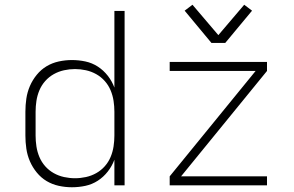

<svg xmlns="http://www.w3.org/2000/svg" viewBox="-20 -781 1240 809"><path d="M283 8Q255 8 227.5 2Q200 -4 176.5 -18Q153 -32 135 -54Q117 -76 106 -101.5Q95 -127 91 -154.5Q87 -182 87 -210V-310Q87 -338 91 -365.5Q95 -393 106 -418.5Q117 -444 135 -466Q153 -488 176.5 -502Q200 -516 227.5 -522Q255 -528 283 -528Q312 -528 340 -522Q368 -516 392 -500.5Q416 -485 434 -462Q452 -439 462 -412V-735H505V0H462V-108Q452 -81 434 -58Q416 -35 392 -19.5Q368 -4 340 2Q312 8 283 8ZM296 -30Q319 -30 342 -35Q365 -40 385.5 -51.5Q406 -63 421.5 -80.5Q437 -98 446 -119.5Q455 -141 458.5 -164Q462 -187 462 -210V-310Q462 -333 458.5 -356Q455 -379 446 -400.5Q437 -422 421.5 -439.5Q406 -457 385.5 -468.5Q365 -480 342 -485Q319 -490 296 -490Q273 -490 250 -485Q227 -480 206.5 -468.5Q186 -457 170.5 -439.5Q155 -422 146 -400.5Q137 -379 133.5 -356Q130 -333 130 -310V-210Q130 -187 133.5 -164Q137 -141 146 -119.5Q155 -98 170.5 -80.5Q186 -63 206.5 -51.5Q227 -40 250 -35Q273 -30 296 -30ZM695 0V-38L1057 -482H695V-520H1105V-482L743 -38H1105V0ZM871 -600 758 -736 791 -761 900 -633 1009 -761 1042 -736 929 -600Z"/></svg>

Font: Iosevka Aile Extralight
Style: Regular
Weight: 200
Designer: Belleve Invis
Foundry: Belleve Invis
Version: Version 31.1.0; ttfautohint (v1.8.4)